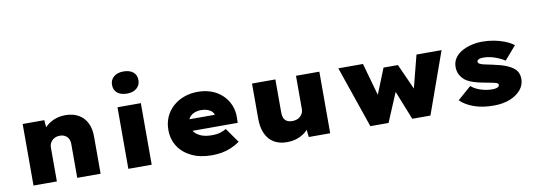

<svg xmlns="http://www.w3.org/2000/svg" viewBox="-62 -1230 4562 1643"><g transform="rotate(-10 2218.5 -408.5)"><path d="M122 0V-535H310L320 -411L273 -398Q284 -439 315 -472.5Q346 -506 392.5 -526Q439 -546 494 -546Q561 -546 608.5 -518.5Q656 -491 680.5 -441.5Q705 -392 705 -324V0H502V-293Q502 -321 492 -340Q482 -359 462.5 -370Q443 -381 417 -381Q394 -381 377 -373.5Q360 -366 348.5 -354Q337 -342 331 -327Q325 -312 325 -297V0H224Q181 0 155.5 0Q130 0 122 0Z M946 0V-535H1149V0ZM1048 -636Q994 -636 963.5 -661Q933 -686 933 -732Q933 -774 964 -801Q995 -828 1048 -828Q1102 -828 1132.5 -803Q1163 -778 1163 -732Q1163 -690 1132 -663Q1101 -636 1048 -636Z M1672 10Q1570 10 1495.5 -26Q1421 -62 1381 -124.5Q1341 -187 1341 -268Q1341 -330 1364 -381Q1387 -432 1428.5 -469Q1470 -506 1525 -526Q1580 -546 1644 -546Q1709 -546 1763 -526Q1817 -506 1856.5 -468.5Q1896 -431 1917.5 -380Q1939 -329 1937 -268L1936 -225H1461L1438 -327H1775L1756 -301V-319Q1755 -338 1740.5 -353.5Q1726 -369 1702 -378Q1678 -387 1648 -387Q1613 -387 1585.5 -375.5Q1558 -364 1542 -341Q1526 -318 1526 -284Q1526 -248 1546.5 -220Q1567 -192 1605.5 -175.5Q1644 -159 1699 -159Q1746 -159 1775.5 -168.5Q1805 -178 1826 -191L1916 -64Q1877 -37 1837 -20.5Q1797 -4 1756.5 3Q1716 10 1672 10Z M2324 11Q2258 11 2211.5 -16.5Q2165 -44 2140 -98Q2115 -152 2115 -229V-535H2318V-250Q2318 -219 2326.5 -199Q2335 -179 2354 -169Q2373 -159 2401 -159Q2421 -159 2438.5 -165Q2456 -171 2469 -183Q2482 -195 2489.5 -210.5Q2497 -226 2497 -245V-535H2700V0H2514L2502 -108L2540 -120Q2529 -85 2498.5 -55Q2468 -25 2423.5 -7Q2379 11 2324 11Z M3049 0 2865 -535H3079L3167 -222L3147 -225L3247 -474H3372L3484 -225L3464 -223L3544 -535H3762L3571 0H3413L3298 -289H3329L3207 0Z M4120 10Q4023 10 3949 -16.5Q3875 -43 3832 -87L3950 -190Q3983 -161 4033 -145Q4083 -129 4133 -129Q4146 -129 4157.5 -131Q4169 -133 4176.5 -136.5Q4184 -140 4188.5 -145Q4193 -150 4193 -157Q4193 -169 4176 -176Q4161 -181 4134.5 -186Q4108 -191 4077 -197Q4025 -206 3984.5 -219Q3944 -232 3915 -252Q3887 -274 3871 -303.5Q3855 -333 3855 -372Q3855 -413 3876 -445.5Q3897 -478 3934 -500Q3971 -522 4018 -534Q4065 -546 4115 -546Q4168 -546 4216.5 -537Q4265 -528 4309 -511Q4353 -494 4388 -468L4287 -351Q4266 -365 4236.5 -378.5Q4207 -392 4172.5 -401Q4138 -410 4104 -410Q4091 -410 4080.5 -408.5Q4070 -407 4063 -403.5Q4056 -400 4052 -395.5Q4048 -391 4048 -385Q4047 -378 4051.5 -372.5Q4056 -367 4064 -363Q4077 -356 4103.5 -350.5Q4130 -345 4172 -336Q4240 -322 4285 -304Q4330 -286 4356 -262Q4374 -246 4383 -223.5Q4392 -201 4392 -175Q4392 -122 4357.5 -80.5Q4323 -39 4262.5 -14.5Q4202 10 4120 10Z"/></g></svg>

Font: Lexend Exa Black
Style: Regular
Weight: 900
Designer: Bonnie Shaver-Troup, Thomas Jockin
Foundry: Lexend
Version: Version 1.007